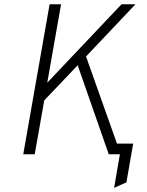

<svg xmlns="http://www.w3.org/2000/svg" viewBox="-20 -720 685 896"><path d="M512.5 156.5 539.5 0H497.5L506.5 -50H601.5L570 131ZM88.5 0 211.5 -700H265L200.5 -334L547 -700H612L381.5 -456.5L543.5 0H487.5L342.5 -415.5L186.5 -251.5L142 0Z"/></svg>

Font: Overpass ExtraLight
Style: Italic
Weight: 250
Italic angle: -10°
Designer: Delve Withrington, Dave Bailey, Thomas Jockin
Foundry: Delve Fonts LLC
Version: Version 4.000